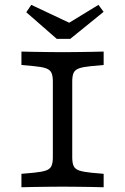

<svg xmlns="http://www.w3.org/2000/svg" viewBox="-20 -788 526 808"><path d="M234.7 -2.4Q210.5 -2.4 181.4 -2Q152.3 -1.6 123.2 -1.2Q94.1 -0.8 70.2 0V-56.5L122.8 -61.2Q156.3 -64.5 173.4 -70.4Q190.5 -76.4 196.5 -89.4Q202.4 -102.3 202.4 -125.8V-445.2Q202.4 -468.7 196.5 -481.6Q190.5 -494.5 173.4 -500.6Q156.3 -506.6 122.8 -509.7L70.2 -514.5V-571Q94.1 -570.2 123.2 -569.8Q152.3 -569.4 181.4 -569Q210.5 -568.5 234.7 -568.5H242.8H251.6Q275.8 -568.5 304.9 -569Q334.1 -569.4 363.5 -569.8Q393 -570.2 416.2 -571V-514.5L363.6 -509.7Q330.8 -506.6 313.4 -500.6Q295.9 -494.5 289.9 -481.6Q284 -468.7 284 -445.2V-125.8Q284 -102.3 289.9 -89.4Q295.9 -76.4 313.4 -70.4Q330.8 -64.5 363.6 -61.2L416.2 -56.5V0Q393 -0.8 363.5 -1.2Q334.1 -1.6 304.9 -2Q275.8 -2.4 251.6 -2.4H243.6ZM394.4 -767.6 416 -738.2 275.5 -624.3H219L90.6 -736.5L111.6 -767.6L308.8 -674.6L236 -670.8Z"/></svg>

Font: Playfair 5pt SemiExpanded Light
Style: Regular
Weight: 300
Width: 6
Designer: Claus Eggers Sørensen
Foundry: Claus Eggers Sørensen
Version: Version 2.203